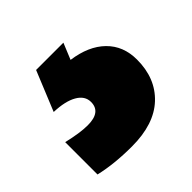

<svg xmlns="http://www.w3.org/2000/svg" viewBox="-118 -69 378 378"><g transform="rotate(-45 71.5 120.0)"><path d="M179 126Q179 178 146 209Q113 240 51 240Q2 240 -36 231V141Q-19 145 -5.5 147Q8 149 19 149Q56 149 56 121Q56 104 38.5 94Q21 84 -10 83L24 0H100L86 34Q130 40 154.5 64Q179 88 179 126Z"/></g></svg>

Font: Noto Sans Gujarati UI ExtraCondensed Black
Style: Regular
Weight: 900
Width: 2
Designer: Jelle Bosma - Monotype Design Team, Universal Thirst
Foundry: Monotype Imaging Inc.
Version: Version 2.106; ttfautohint (v1.8.4.7-5d5b)